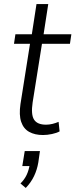

<svg xmlns="http://www.w3.org/2000/svg" viewBox="-20 -658 372 947"><path d="M192 8Q152 8 124 -7.5Q96 -23 84.5 -57Q73 -91 81 -145L128 -442H49L56 -489H137L160 -638H218L195 -489H332L325 -442H187L141 -153Q132 -93 148 -68Q164 -43 207 -43Q223 -43 239 -47Q255 -51 269 -57L274 -10Q260 -2 236.5 3Q213 8 192 8ZM107 269 81 247Q101 227 111.5 204.5Q122 182 127 152L135 161H90L102 87H177L169 143Q163 179 148 210.5Q133 242 107 269Z"/></svg>

Font: Nunito Sans 10pt Condensed Light
Style: Italic
Weight: 300
Width: 3
Italic angle: -9°
Designer: Vernon Adams
Foundry: Vernon Adams
Version: Version 3.101;gftools[0.9.27]